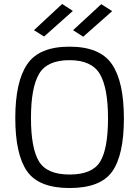

<svg xmlns="http://www.w3.org/2000/svg" viewBox="-20 -937 700 967"><path d="M136 -343Q136 -191 176 -124.5Q216 -58 330.5 -58Q445 -58 484.5 -123Q524 -188 524 -341Q524 -494 483 -564Q442 -634 329.5 -634Q217 -634 176.5 -564.5Q136 -495 136 -343ZM604 -341Q604 -156 545 -73Q486 10 330.5 10Q175 10 116 -75Q57 -160 57 -342.5Q57 -525 117 -613.5Q177 -702 330 -702Q483 -702 543.5 -614Q604 -526 604 -341ZM348 -785 490 -916 545 -881 399 -752ZM151 -785 293 -917 347 -882 202 -753Z"/></svg>

Font: Titillium Web[RUS by Daymarius]
Style: Regular
Weight: 400
Designer: Cyrillization by Daymarius
Foundry: Cyrillization by Daymarius
Version: Version 1.002 September 11, 2018